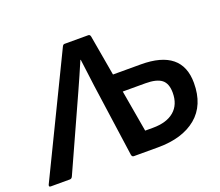

<svg xmlns="http://www.w3.org/2000/svg" viewBox="-141 -814 1116 973"><g transform="rotate(-20 417.5 -327.5)"><path d="M-22 0Q-34 0 -29 -12L277 -643Q282 -655 290 -655H418Q428 -655 430 -643L468 -425H618Q839 -425 839 -245Q839 -125 763.5 -62.5Q688 0 556 0H426Q416 0 414 -12L359 -403Q354 -440 349.5 -477Q345 -514 340 -551H338Q322 -514 306 -477Q290 -440 273 -403L96 -12Q91 0 81 0ZM524 -102H566Q640 -102 680.5 -136.5Q721 -171 721 -235Q721 -285 694 -306Q667 -327 607 -327H485Z"/></g></svg>

Font: Sofia Sans
Style: Bold Italic
Weight: 700
Italic angle: -9°
Designer: Botio Nikoltchev, Ani Petrova
Foundry: lettersoup
Version: Version 4.101; ttfautohint (v1.8.4.7-5d5b)